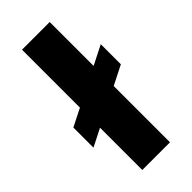

<svg xmlns="http://www.w3.org/2000/svg" viewBox="-255 -860 912 912"><g transform="rotate(-45 201.0 -404.0)"><path d="M19 -374 108 -419V-808H294V-513L391 -562V-427L294 -378V0H108V-284L19 -239Z"/></g></svg>

Font: Encode Sans Narrow
Style: ExtraBold
Weight: 800
Designer: Pablo Impallari, Andres Torresi
Foundry: Pablo Impallari, Andres Torresi
Version: Version 1.000; ttfautohint (v1.00) -l 8 -r 50 -G 200 -x 14 -